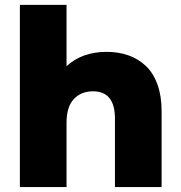

<svg xmlns="http://www.w3.org/2000/svg" viewBox="-20 -762 736 782"><path d="M61 0V-742.2H251V-492.2Q314 -550.8 414.1 -550.8Q462.9 -550.8 502.9 -536.6Q543 -522.5 573.5 -493.9Q604 -465.3 621.1 -418.5Q638.2 -371.6 638.2 -310.1V0H448.2V-278.8Q448.2 -390.1 358.9 -390.1Q310.1 -390.1 280.5 -358.4Q251 -326.7 251 -262.2V0Z"/></svg>

Font: Montserrat ExtraBold
Style: Regular
Weight: 800
Designer: Julieta Ulanovsky
Foundry: Julieta Ulanovsky
Version: Version 9.000